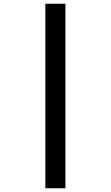

<svg xmlns="http://www.w3.org/2000/svg" viewBox="-20 -777 591 1024"><path d="M222 -757H329V227H222Z"/></svg>

Font: Noto Sans Hanifi Rohingya
Style: Bold
Weight: 700
Designer: Monotype Design Team and DaltonMaag
Foundry: Google LLC
Version: Version 2.102; ttfautohint (v1.8.4.7-5d5b)